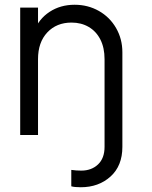

<svg xmlns="http://www.w3.org/2000/svg" viewBox="-20 -568 640 808"><path d="M280 216V147Q301 150 322 150Q365 150 392.5 124Q420 98 420 50V-319Q420 -367 402.5 -401.5Q385 -436 353.5 -454.5Q322 -473 281 -473Q218 -473 179 -431.5Q140 -390 140 -319V0H65V-536H140V-432L123 -436Q143 -488 188.5 -518Q234 -548 294 -548Q350 -548 396 -522Q442 -496 468.5 -450Q495 -404 495 -348V50Q495 130 445 175Q395 220 320 220Q293 220 280 216Z"/></svg>

Font: Trafiko Sans Variable
Style: Regular
Weight: 400
Designer: Gumpita Rahayu / Trafiko
Foundry: Tokotype / Trafiko
Version: Version 0.001;FEAKit 1.0